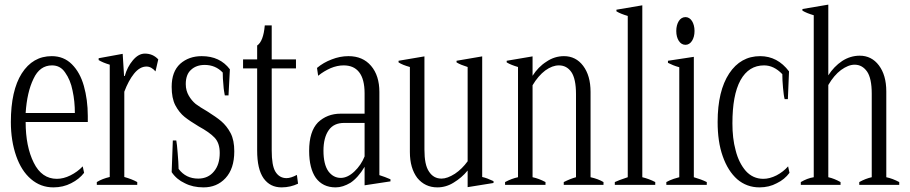

<svg xmlns="http://www.w3.org/2000/svg" viewBox="-20 -800 3938 831"><path d="M360 -272C360 -272 360 -298 360 -298C360 -345 354 -389 343 -428C332 -467 315 -498 291 -522C268 -545 239 -557 204 -557C149 -557 106 -532 74 -482C43 -433 27 -363 27 -272C27 -217 35 -168 50 -125C65 -82 86 -49 114 -25C142 -1 174 11 211 11C239 11 265 5 288 -7C312 -19 330 -34 344 -52C344 -52 338 -80 338 -80C323 -64 305 -51 285 -41C265 -31 245 -26 226 -26C183 -26 149 -49 126 -96C103 -142 91 -201 91 -272C91 -272 360 -272 360 -272ZM304 -311C304 -311 91 -311 91 -311C95 -371 106 -420 125 -459C143 -498 170 -517 205 -517C229 -517 248 -507 262 -486C277 -465 288 -439 294 -408C301 -376 304 -344 304 -311Z M399 -12C399 -12 399 0 399 0C399 0 574 0 574 0C574 0 574 -12 574 -12C558 -21 539 -28 518 -34C518 -34 518 -403 518 -403C530 -435 544 -461 560 -481C577 -502 595 -512 614 -512C628 -512 641 -505 653 -491C653 -491 665 -543 665 -543C649 -560 630 -568 607 -568C588 -568 571 -558 555 -539C539 -520 527 -497 520 -471C520 -471 517 -471 517 -471C517 -471 511 -567 511 -567C511 -567 407 -548 407 -548C407 -548 407 -540 407 -540C418 -533 435 -526 455 -520C455 -520 455 -34 455 -34C434 -29 415 -22 399 -12Z M780 -7C803 5 830 11 861 11C899 11 931 -2 956 -29C981 -56 994 -94 994 -145C994 -177 989 -203 978 -224C967 -245 953 -262 938 -275C923 -288 902 -302 877 -318C856 -330 839 -341 827 -350C815 -360 805 -372 797 -386C789 -400 784 -416 784 -436C784 -464 792 -485 807 -498C822 -512 842 -519 866 -519C897 -519 923 -508 944 -486C944 -469 945 -451 947 -432C948 -413 951 -398 953 -387C953 -387 969 -387 969 -387C969 -387 975 -500 975 -500C946 -538 906 -557 853 -557C816 -557 785 -546 760 -524C735 -501 723 -468 723 -424C723 -392 728 -365 739 -344C750 -323 764 -306 779 -294C794 -282 815 -268 840 -253C871 -236 894 -220 909 -204C924 -188 931 -166 931 -138C931 -105 923 -78 906 -58C890 -38 867 -27 838 -27C802 -27 774 -41 753 -69C753 -88 751 -111 749 -137C747 -164 745 -182 743 -192C743 -192 728 -192 728 -192C728 -192 723 -55 723 -55C737 -34 756 -18 780 -7Z M1270 -5C1270 -5 1265 -43 1265 -43C1248 -34 1233 -29 1220 -29C1199 -29 1183 -39 1172 -57C1161 -75 1156 -106 1156 -149C1156 -149 1156 -504 1156 -504C1156 -504 1261 -504 1261 -504C1261 -504 1261 -543 1261 -543C1261 -543 1156 -543 1156 -543C1156 -543 1156 -690 1156 -690C1156 -690 1126 -690 1126 -690C1122 -644 1111 -615 1093 -603C1093 -603 1093 -543 1093 -543C1093 -543 1032 -543 1032 -543C1032 -543 1032 -504 1032 -504C1032 -504 1093 -504 1093 -504C1093 -504 1093 -149 1093 -149C1093 -95 1102 -55 1121 -28C1140 -2 1165 11 1199 11C1225 11 1249 5 1270 -5Z M1347 -30C1367 -3 1395 11 1433 11C1454 11 1475 4 1497 -9C1518 -23 1539 -46 1558 -78C1558 -78 1558 2 1558 2C1558 2 1670 -15 1670 -15C1670 -15 1670 -24 1670 -24C1654 -31 1638 -37 1622 -42C1622 -42 1622 -402 1622 -402C1622 -449 1610 -487 1586 -515C1562 -543 1530 -557 1488 -557C1463 -557 1439 -552 1416 -543C1392 -534 1371 -522 1352 -506C1352 -506 1357 -472 1357 -472C1374 -486 1391 -496 1411 -505C1430 -513 1449 -517 1467 -517C1496 -517 1518 -508 1534 -488C1550 -468 1558 -437 1558 -396C1558 -396 1558 -308 1558 -308C1558 -308 1454 -308 1454 -308C1415 -308 1382 -295 1356 -270C1331 -244 1318 -204 1318 -147C1318 -96 1328 -57 1347 -30ZM1514 -58C1494 -39 1474 -30 1455 -30C1433 -30 1415 -40 1401 -59C1387 -79 1380 -109 1380 -148C1380 -186 1388 -216 1403 -237C1418 -258 1440 -268 1470 -268C1470 -268 1558 -268 1558 -268C1558 -268 1558 -123 1558 -123C1548 -98 1533 -76 1514 -58Z M2116 -16C2097 -25 2081 -31 2067 -34C2067 -34 2067 -556 2067 -556C2067 -556 1956 -537 1956 -537C1956 -537 1956 -530 1956 -530C1969 -522 1985 -516 2004 -510C2004 -510 2004 -102 2004 -102C1988 -80 1970 -62 1949 -48C1927 -34 1908 -27 1891 -27C1868 -27 1850 -37 1837 -57C1823 -77 1817 -109 1817 -153C1817 -153 1817 -556 1817 -556C1817 -556 1705 -537 1705 -537C1705 -537 1705 -530 1705 -530C1717 -522 1733 -516 1754 -510C1754 -510 1754 -142 1754 -142C1754 -95 1765 -58 1786 -30C1808 -3 1837 11 1873 11C1898 11 1922 4 1944 -10C1967 -24 1987 -41 2004 -62C2004 -62 2004 10 2004 10C2004 10 2116 -8 2116 -8C2116 -8 2116 -16 2116 -16Z M2592 -12C2577 -21 2558 -28 2536 -33C2536 -33 2536 -402 2536 -402C2536 -450 2525 -487 2504 -515C2483 -543 2455 -557 2421 -557C2394 -557 2368 -549 2345 -533C2321 -518 2301 -497 2285 -472C2285 -472 2285 -556 2285 -556C2285 -556 2173 -537 2173 -537C2173 -537 2173 -530 2173 -530C2186 -522 2202 -516 2222 -510C2222 -510 2222 -33 2222 -33C2203 -29 2185 -22 2166 -12C2166 -12 2166 0 2166 0C2166 0 2341 0 2341 0C2341 0 2341 -12 2341 -12C2322 -22 2304 -29 2285 -33C2285 -33 2285 -431 2285 -431C2301 -458 2320 -480 2340 -495C2361 -510 2380 -517 2399 -517C2421 -517 2439 -508 2453 -488C2466 -469 2473 -437 2473 -393C2473 -393 2473 -33 2473 -33C2458 -29 2440 -22 2420 -12C2420 -12 2420 0 2420 0C2420 0 2592 0 2592 0C2592 0 2592 -12 2592 -12Z M2641 -12C2641 -12 2641 0 2641 0C2641 0 2816 0 2816 0C2816 0 2816 -12 2816 -12C2799 -21 2780 -28 2760 -33C2760 -33 2760 -777 2760 -777C2760 -777 2648 -758 2648 -758C2648 -758 2648 -751 2648 -751C2661 -743 2677 -737 2697 -731C2697 -731 2697 -33 2697 -33C2670 -24 2651 -17 2641 -12Z M2918 -623C2925 -612 2935 -606 2947 -606C2958 -606 2968 -612 2975 -623C2982 -634 2986 -648 2986 -666C2986 -683 2982 -698 2975 -709C2968 -720 2958 -726 2947 -726C2935 -726 2925 -720 2918 -709C2911 -698 2907 -683 2907 -666C2907 -648 2911 -634 2918 -623ZM2864 -12C2864 -12 2864 0 2864 0C2864 0 3039 0 3039 0C3039 0 3039 -12 3039 -12C3023 -20 3004 -27 2983 -33C2983 -33 2983 -554 2983 -554C2983 -554 2871 -537 2871 -537C2871 -537 2871 -528 2871 -528C2885 -521 2901 -514 2920 -509C2920 -509 2920 -33 2920 -33C2917 -32 2909 -30 2896 -26C2884 -22 2873 -17 2864 -12Z M3171 -24C3198 -1 3230 11 3267 11C3295 11 3320 5 3342 -7C3365 -18 3383 -33 3397 -52C3397 -52 3391 -80 3391 -80C3377 -64 3360 -51 3341 -41C3321 -31 3302 -26 3284 -26C3253 -26 3228 -38 3208 -60C3188 -83 3173 -113 3164 -149C3154 -185 3150 -224 3150 -266C3150 -347 3161 -409 3185 -453C3209 -496 3243 -517 3287 -517C3315 -517 3341 -505 3366 -479C3366 -461 3367 -442 3369 -420C3371 -399 3373 -382 3376 -371C3376 -371 3390 -371 3390 -371C3390 -371 3395 -491 3395 -491C3362 -535 3320 -557 3270 -557C3214 -557 3169 -532 3136 -482C3103 -432 3086 -362 3086 -272C3086 -216 3093 -166 3108 -124C3123 -81 3144 -48 3171 -24Z M3872 -12C3853 -22 3835 -29 3816 -33C3816 -33 3816 -404 3816 -404C3816 -452 3805 -489 3784 -517C3763 -545 3735 -559 3701 -559C3674 -559 3648 -551 3625 -536C3601 -520 3581 -499 3565 -474C3565 -474 3565 -780 3565 -780C3565 -780 3453 -761 3453 -761C3453 -761 3453 -754 3453 -754C3466 -746 3482 -740 3502 -734C3502 -734 3502 -33 3502 -33C3483 -30 3465 -23 3446 -12C3446 -12 3446 0 3446 0C3446 0 3618 0 3618 0C3618 0 3618 -12 3618 -12C3600 -22 3583 -29 3565 -33C3565 -33 3565 -432 3565 -432C3581 -460 3600 -482 3620 -497C3641 -512 3660 -520 3679 -520C3701 -520 3719 -510 3733 -490C3746 -471 3753 -439 3753 -395C3753 -395 3753 -33 3753 -33C3735 -29 3717 -22 3699 -12C3699 -12 3699 0 3699 0C3699 0 3872 0 3872 0C3872 0 3872 -12 3872 -12Z"/></svg>

Font: BUSH 25 TRIRONG
Style: Regular
Weight: 400
Designer: Katatrad Team
Foundry: CadsonDemak